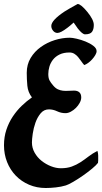

<svg xmlns="http://www.w3.org/2000/svg" viewBox="-25 -936 512 962"><path d="M325 -747Q337 -747 359 -742Q381 -737 403.5 -728Q426 -719 442.5 -706.5Q459 -694 459 -680Q459 -671 452.5 -660Q446 -649 436.5 -638.5Q427 -628 416.5 -620.5Q406 -613 397 -610Q389 -619 381.5 -630Q374 -641 366 -650.5Q358 -660 347.5 -666.5Q337 -673 323 -673Q294 -673 273.5 -663Q253 -653 240.5 -637Q228 -621 222.5 -602Q217 -583 217 -565Q217 -545 223 -533.5Q229 -522 242 -507Q253 -494 265 -488.5Q277 -483 290 -481.5Q303 -480 317 -481Q331 -482 346 -482Q363 -482 372.5 -473.5Q382 -465 382 -448Q382 -435 374.5 -421Q367 -407 355.5 -395.5Q344 -384 330 -376.5Q316 -369 303 -369Q281 -369 261 -378.5Q241 -388 220 -388Q195 -388 178.5 -368Q162 -348 152.5 -321Q143 -294 139 -266Q135 -238 135 -222Q135 -195 148.5 -171Q162 -147 183.5 -130Q205 -113 230.5 -103Q256 -93 280 -93Q311 -93 334.5 -101.5Q358 -110 378 -123Q398 -136 418 -151.5Q438 -167 463 -180Q467 -168 467 -156.5Q467 -145 467 -132Q467 -124 466 -120Q458 -109 437 -91.5Q416 -74 391 -56.5Q366 -39 342 -25Q318 -11 305 -7Q282 0 254.5 3Q227 6 204 6Q159 6 120.5 -10.5Q82 -27 54 -56Q26 -85 10.5 -124Q-5 -163 -5 -208Q-5 -250 7 -286Q19 -322 39 -352Q59 -382 84 -406Q109 -430 135 -448Q115 -474 112 -506.5Q109 -539 109 -571Q109 -613 128.5 -645.5Q148 -678 179.5 -700.5Q211 -723 249 -735Q287 -747 325 -747ZM445 -811Q445 -789 436 -776.5Q427 -764 401 -764Q388 -764 365 -793Q358 -802 344 -823Q324 -805 313 -797Q279 -771 263 -771Q250 -771 241 -782Q232 -793 232 -806Q232 -834 298 -878Q320 -892 364 -916Q380 -916 412.5 -876.5Q445 -837 445 -811Z"/></svg>

Font: Praegefest
Style: Regular
Weight: 600
Designer: Peter Wiegel nach alter Vorlage
Foundry: Peter Wiegel
Version: Version 1.000